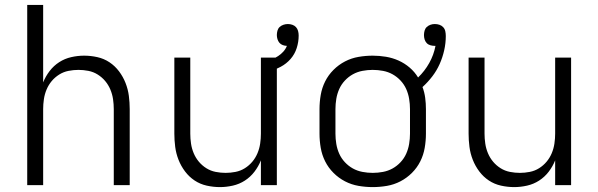

<svg xmlns="http://www.w3.org/2000/svg" viewBox="-20 -755 2440 783"><path d="M91 0V-735H156V-419Q166 -444 182.5 -465.5Q199 -487 221.5 -501.5Q244 -516 270.5 -522Q297 -528 323 -528Q350 -528 377 -522Q404 -516 426.5 -501Q449 -486 465.5 -464Q482 -442 492 -416.5Q502 -391 505.5 -364Q509 -337 509 -310V0H444V-310Q444 -330 441 -350.5Q438 -371 430 -390Q422 -409 409 -424.5Q396 -440 378.5 -451Q361 -462 340.5 -466Q320 -470 300 -470Q280 -470 259.5 -466Q239 -462 221.5 -451Q204 -440 191 -424.5Q178 -409 170 -390Q162 -371 159 -350.5Q156 -330 156 -310V0Z M877 8Q850 8 823 2Q796 -4 773.5 -19Q751 -34 734.5 -56Q718 -78 708 -103.5Q698 -129 694.5 -156Q691 -183 691 -210V-520H756V-210Q756 -190 759 -169.5Q762 -149 770 -130Q778 -111 791 -95.5Q804 -80 821.5 -69Q839 -58 859.5 -54Q880 -50 900 -50Q920 -50 940.5 -54Q961 -58 978.5 -69Q996 -80 1009 -95.5Q1022 -111 1030 -130Q1038 -149 1041 -169.5Q1044 -190 1044 -210V-520H1109V0H1044V-101Q1034 -76 1017.5 -54.5Q1001 -33 978.5 -18.5Q956 -4 929.5 2Q903 8 877 8ZM1077 -462 1063 -505Q1077 -508 1090 -513.5Q1103 -519 1114.5 -526.5Q1126 -534 1135.5 -544.5Q1145 -555 1150 -568Q1142 -568 1133.5 -571Q1125 -574 1119.5 -580.5Q1114 -587 1111.5 -595.5Q1109 -604 1109 -612Q1109 -621 1111.5 -630Q1114 -639 1120.5 -645Q1127 -651 1136 -654Q1145 -657 1154 -657Q1163 -657 1172 -654Q1181 -651 1187 -644.5Q1193 -638 1195.5 -629Q1198 -620 1198 -610Q1198 -584 1190 -559Q1182 -534 1165 -514.5Q1148 -495 1124.5 -482.5Q1101 -470 1077 -462Z M1500 8Q1471 8 1442 3Q1413 -2 1387 -15.5Q1361 -29 1340 -50Q1319 -71 1306 -97Q1293 -123 1288 -152Q1283 -181 1283 -210V-310Q1283 -339 1288 -368Q1293 -397 1306 -423Q1319 -449 1340 -470Q1361 -491 1387 -504.5Q1413 -518 1442 -523Q1471 -528 1500 -528Q1527 -528 1554 -523.5Q1581 -519 1605.5 -508Q1630 -497 1650.5 -479.5Q1671 -462 1685 -439Q1712 -465 1730.5 -498Q1749 -531 1756 -568H1752Q1744 -568 1735 -570.5Q1726 -573 1720 -579.5Q1714 -586 1711.5 -594.5Q1709 -603 1709 -612Q1709 -621 1711.5 -630Q1714 -639 1720.5 -645Q1727 -651 1735.5 -654Q1744 -657 1753 -657Q1763 -657 1772 -654Q1781 -651 1787.5 -644Q1794 -637 1796 -627.5Q1798 -618 1798 -608Q1798 -579 1791.5 -550Q1785 -521 1773 -494Q1761 -467 1743 -443.5Q1725 -420 1703 -400Q1711 -379 1714 -356Q1717 -333 1717 -310V-210Q1717 -181 1712 -152Q1707 -123 1694 -97Q1681 -71 1660 -50Q1639 -29 1613 -15.5Q1587 -2 1558 3Q1529 8 1500 8ZM1500 -50Q1521 -50 1542 -54Q1563 -58 1581 -68Q1599 -78 1613.5 -93.5Q1628 -109 1636.5 -128Q1645 -147 1648.5 -168Q1652 -189 1652 -210V-310Q1652 -331 1648.5 -352Q1645 -373 1636.5 -392Q1628 -411 1613.5 -426.5Q1599 -442 1581 -452Q1563 -462 1542 -466Q1521 -470 1500 -470Q1479 -470 1458 -466Q1437 -462 1419 -452Q1401 -442 1386.5 -426.5Q1372 -411 1363.5 -392Q1355 -373 1351.5 -352Q1348 -331 1348 -310V-210Q1348 -189 1351.5 -168Q1355 -147 1363.5 -128Q1372 -109 1386.5 -93.5Q1401 -78 1419 -68Q1437 -58 1458 -54Q1479 -50 1500 -50Z M2077 8Q2050 8 2023 2Q1996 -4 1973.5 -19Q1951 -34 1934.5 -56Q1918 -78 1908 -103.5Q1898 -129 1894.5 -156Q1891 -183 1891 -210V-520H1956V-210Q1956 -190 1959 -169.5Q1962 -149 1970 -130Q1978 -111 1991 -95.5Q2004 -80 2021.5 -69Q2039 -58 2059.5 -54Q2080 -50 2100 -50Q2120 -50 2140.5 -54Q2161 -58 2178.5 -69Q2196 -80 2209 -95.5Q2222 -111 2230 -130Q2238 -149 2241 -169.5Q2244 -190 2244 -210V-520H2309V0H2244V-101Q2234 -76 2217.5 -54.5Q2201 -33 2178.5 -18.5Q2156 -4 2129.5 2Q2103 8 2077 8Z"/></svg>

Font: Iosevka Aile Light
Style: Regular
Weight: 300
Designer: Belleve Invis
Foundry: Belleve Invis
Version: Version 27.3.5; ttfautohint (v1.8.4)